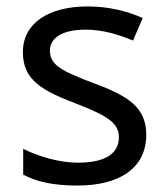

<svg xmlns="http://www.w3.org/2000/svg" viewBox="-20 -566 519 596"><path d="M434 -148C434 -234 375 -269 273 -307C170 -346 135 -364 135 -409C135 -449 174 -474 246 -474C298 -474 348 -459 393 -440L423 -510C373 -532 317 -546 252 -546C132 -546 51 -495 51 -404C51 -316 113 -284 217 -244C322 -204 349 -180 349 -140C349 -92 311 -61 222 -61C159 -61 94 -83 52 -104V-24C93 -2 145 10 220 10C351 10 434 -44 434 -148Z"/></svg>

Font: Noto Sans Sinhala UI
Style: Regular
Weight: 400
Designer: Jelle Bosma - Monotype Design Team
Foundry: Monotype Imaging Inc.
Version: Version 2.006